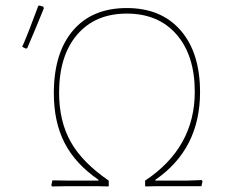

<svg xmlns="http://www.w3.org/2000/svg" viewBox="-20 -671 837 692"><path d="M118 -650 123 -651 136 -647 138 -641Q114 -581 78 -497L73 -496L60 -502Q84 -557 118 -650ZM168 1 165 -3 169 -21 230 -20H335V-23Q252 -80 213 -155.5Q174 -231 174 -335Q174 -480 243 -561Q312 -642 437 -642Q561 -642 631 -561.5Q701 -481 701 -339Q701 -134 540 -23V-20H650L707 -22L710 -18L706 0H546L505 1L503 -1V-20Q682 -139 682 -340Q682 -471 616.5 -546.5Q551 -622 437 -622Q323 -622 258 -546Q193 -470 193 -337Q193 -234 235 -159.5Q277 -85 372 -20V-1L370 1L329 0H225Z"/></svg>

Font: Alegreya Sans Thin
Style: Regular
Weight: 100
Designer: Juan Pablo del Peral
Foundry: Huerta Tipografica
Version: Version 2.007